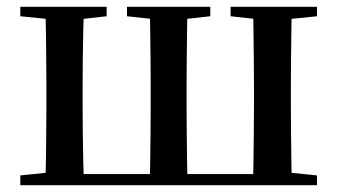

<svg xmlns="http://www.w3.org/2000/svg" viewBox="-20 -547 996 567"><path d="M113 0Q115 -25 115.5 -66.5Q116 -108 116.5 -153Q117 -198 117 -232V-296Q117 -330 116.5 -374.5Q116 -419 115.5 -461Q115 -503 113 -527H228Q227 -503 226 -461Q225 -419 224.5 -374.5Q224 -330 224 -296V-232Q224 -198 224.5 -153Q225 -108 226 -66.5Q227 -25 228 0ZM422 0Q423 -25 423.5 -66.5Q424 -108 424.5 -153Q425 -198 425 -232V-296Q425 -330 424.5 -374.5Q424 -419 423.5 -461Q423 -503 422 -527H534Q533 -503 532.5 -461Q532 -419 531.5 -374.5Q531 -330 531 -296V-232Q531 -198 531.5 -153Q532 -108 532.5 -66.5Q533 -25 534 0ZM727 0Q728 -25 728.5 -66.5Q729 -108 729.5 -153Q730 -198 730 -232V-296Q730 -330 729.5 -374.5Q729 -419 728.5 -461Q728 -503 727 -527H842Q841 -503 840.5 -461Q840 -419 839.5 -374.5Q839 -330 839 -296V-232Q839 -198 839.5 -153Q840 -108 840.5 -66.5Q841 -25 842 0ZM40 -499V-527H295V-499L197 -488H150ZM355 -499V-527H601V-499L502 -488H458ZM661 -499V-527H916V-499L808 -488H761ZM40 0V-29L148 -40H172V0ZM783 0V-40H808L916 -29V0ZM172 0V-33H783V0Z"/></svg>

Font: Noto Serif TC SemiBold
Style: Regular
Weight: 600
Version: Version 2.002-H1;hotconv 1.1.0;makeotfexe 2.6.0